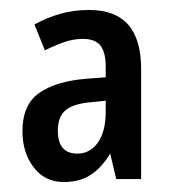

<svg xmlns="http://www.w3.org/2000/svg" viewBox="-20 -742 350 385"><path d="M159 -722Q263 -722 263 -604V-383H213L201 -434Q184 -406 162 -391.5Q140 -377 108 -377Q70 -377 47.5 -406.5Q25 -436 25 -479Q25 -532 58.5 -555.5Q92 -579 152 -584L192 -587V-608Q192 -637 181.5 -650.5Q171 -664 146 -664Q127 -664 108.5 -657.5Q90 -651 70 -641L49 -693Q75 -707 101.5 -714.5Q128 -722 159 -722ZM162 -537Q127 -534 111.5 -521Q96 -508 96 -480Q96 -434 135 -434Q161 -434 176.5 -456.5Q192 -479 192 -518V-540Z"/></svg>

Font: Noto Sans Lao UI ExtCond Med
Style: Regular
Weight: 500
Width: 2
Designer: Monotype Design Team
Foundry: Monotype Imaging Inc.
Version: Version 2.000; ttfautohint (v1.8.4.7-5d5b)